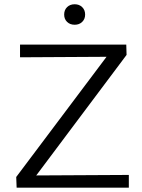

<svg xmlns="http://www.w3.org/2000/svg" viewBox="-20 -863 654 883"><path d="M56.5 0 54.6 -49 507.7 -652 539.1 -602.2 72.1 -599.5V-658H560.7L562.1 -610.5L109.1 -6L80 -55.8L572.5 -58.5V0ZM323.5 -749.2Q301.9 -749.2 288.5 -762.3Q275.1 -775.4 275.1 -796Q275.1 -817.1 288.5 -830.2Q301.9 -843.4 323.5 -843.4Q344.6 -843.4 358 -830.2Q371.5 -817.1 371.5 -796Q371.5 -775.4 358 -762.3Q344.6 -749.2 323.5 -749.2Z"/></svg>

Font: Ysabeau
Style: Bold
Weight: 700
Designer: Christian Thalmann (Catharsis Fonts)
Version: Version 2.000;gftools[0.9.27.dev2+g8671c4b]